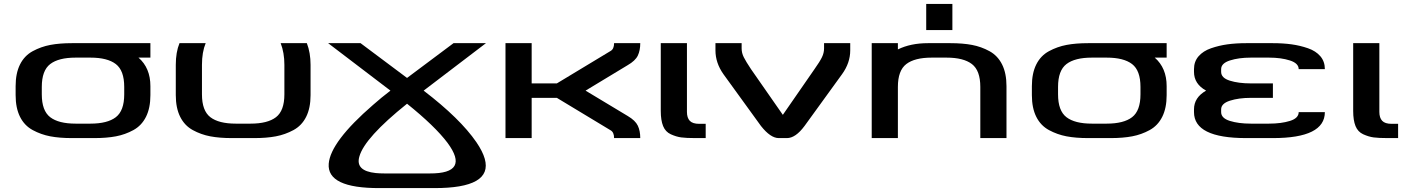

<svg xmlns="http://www.w3.org/2000/svg" viewBox="-20 -707 7208 983"><path d="M194 -224Q194 -140 237 -107Q280 -74 367 -74H443Q530 -74 573 -107Q616 -140 616 -224V-262Q616 -346 573 -379Q530 -412 443 -412H367Q280 -412 237 -379Q194 -346 194 -262ZM750 -486V-412H689Q750 -359 750 -266V-220Q750 -154 727.5 -109Q705 -64 663 -41Q621 -18 573.5 -9Q526 0 463 0H348Q285 0 237.5 -9Q190 -18 147.5 -41Q105 -64 82.5 -109Q60 -154 60 -220V-266Q60 -332 82.5 -377Q105 -422 147.5 -445Q190 -468 237.5 -477Q285 -486 348 -486Z M1014 -375V-224Q1014 -140 1057 -107Q1100 -74 1187 -74H1263Q1350 -74 1393 -107Q1436 -140 1436 -224V-375Q1436 -437 1417 -486H1551Q1570 -437 1570 -375V-220Q1570 -154 1547.5 -109Q1525 -64 1482.5 -41Q1440 -18 1392.5 -9Q1345 0 1282 0H1167Q1104 0 1056.5 -9Q1009 -18 967 -41Q925 -64 902.5 -109Q880 -154 880 -220V-375Q880 -440 899 -486H1033Q1014 -440 1014 -375Z M1949 181H2180Q2388 182 2271 24Q2207 -61 2064 -176Q1847 -2 1820 94Q1798 168 1904 179Q1924 181 1949 181ZM2064 -308 2302 -486H2468L2149 -243Q2336 -100 2419 21Q2548 210 2331 247Q2278 256 2205 256H1924Q1653 257 1663 131Q1672 19 1890 -170Q1933 -208 1979 -243L1660 -486H1826Z M3194 -113Q3233 -90 3245.5 -63.5Q3258 -37 3258 0H3124Q3124 -30 3106 -40L2831 -206H2702V0H2568V-486H2702V-280H2831L3106 -446Q3124 -456 3124 -486H3258Q3258 -449 3245.5 -422.5Q3233 -396 3193 -373L2978 -243Z M3497 -134Q3497 -104 3511.5 -88.5Q3526 -73 3560 -73H3593V0H3540Q3493 0 3467.5 -3.5Q3442 -7 3414.5 -19.5Q3387 -32 3375 -61.5Q3363 -91 3363 -139V-486H3497Z M3684 -327Q3643 -385 3643 -449V-486H3777V-459Q3777 -436 3788 -414Q3799 -392 3825 -353L3988 -119L4150 -353Q4177 -391 4188 -413.5Q4199 -436 4199 -459V-486H4333V-449Q4333 -385 4291 -327L4099 -62Q4053 0 4009 0H3967Q3925 0 3876 -62Z M4999 0V-262Q4999 -346 4956 -379Q4913 -412 4826 -412H4750Q4663 -412 4620 -379Q4577 -346 4577 -262V0H4443V-486H4577V-454Q4642 -486 4731 -486H4846Q4909 -486 4956.5 -477Q5004 -468 5046 -445Q5088 -422 5110.5 -377Q5133 -332 5133 -266V0ZM4856 -687V-553H4722V-687Z M5397 -224Q5397 -140 5440 -107Q5483 -74 5570 -74H5646Q5733 -74 5776 -107Q5819 -140 5819 -224V-262Q5819 -346 5776 -379Q5733 -412 5646 -412H5570Q5483 -412 5440 -379Q5397 -346 5397 -262ZM5953 -486V-412H5892Q5953 -359 5953 -266V-220Q5953 -154 5930.5 -109Q5908 -64 5866 -41Q5824 -18 5776.5 -9Q5729 0 5666 0H5551Q5488 0 5440.5 -9Q5393 -18 5350.5 -41Q5308 -64 5285.5 -109Q5263 -154 5263 -220V-266Q5263 -332 5285.5 -377Q5308 -422 5350.5 -445Q5393 -468 5440.5 -477Q5488 -486 5551 -486Z M6155 -243Q6093 -277 6093 -339V-353Q6093 -392 6116.5 -419Q6140 -446 6180.5 -460Q6221 -474 6264.5 -480Q6308 -486 6360 -486H6497Q6549 -486 6592.5 -480Q6636 -474 6676.5 -460Q6717 -446 6740 -419Q6763 -392 6763 -353H6629Q6629 -383 6584 -397.5Q6539 -412 6477 -412H6384Q6322 -412 6277 -397.5Q6232 -383 6232 -353V-339Q6232 -308 6276.5 -294Q6321 -280 6384 -280H6497V-206H6384Q6322 -206 6277 -191.5Q6232 -177 6232 -147V-133Q6232 -102 6276.5 -88Q6321 -74 6384 -74H6477Q6540 -74 6584.5 -88Q6629 -102 6629 -133H6763Q6763 0 6497 0H6360Q6093 0 6093 -133V-147Q6093 -208 6155 -243Z M7042 -134Q7042 -104 7056.5 -88.5Q7071 -73 7105 -73H7138V0H7085Q7038 0 7012.5 -3.5Q6987 -7 6959.5 -19.5Q6932 -32 6920 -61.5Q6908 -91 6908 -139V-486H7042Z"/></svg>

Font: Aneo
Style: Regular
Weight: 400
Designer: Anastasios Pappas
Foundry: Anastasios Pappas
Version: Version 1.000